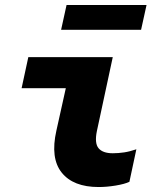

<svg xmlns="http://www.w3.org/2000/svg" viewBox="-20 -746 640 773"><path d="M377 7Q275 7 228.5 -51Q182 -109 207 -220L245 -391H67L94 -516H434L370 -218Q360 -169 377 -149Q394 -129 434 -129Q457 -129 480 -132.5Q503 -136 529 -145L501 -14Q482 -5 446 1Q410 7 377 7ZM226 -626 248 -726H570L548 -626Z"/></svg>

Font: Red Hat Mono
Style: Italic
Weight: 400
Italic angle: -12°
Monospace: yes
Designer: Pentagram, MCKL
Foundry: MCKL
Version: Version 1.030